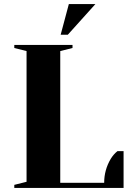

<svg xmlns="http://www.w3.org/2000/svg" viewBox="-20 -920 650 940"><path d="M50 -15 110 -30V-670L50 -685V-700H335V-685L275 -670V-25H490Q490 -88 522 -142Q536 -165 555 -180H585V0H50ZM277 -750 317 -900H447L312 -750Z"/></svg>

Font: Yeseva One
Style: Regular
Weight: 400
Designer: Jovanny Lemonad
Foundry: Jovanny Lemonad
Version: Version 2.000